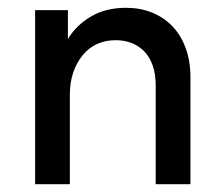

<svg xmlns="http://www.w3.org/2000/svg" viewBox="-20 -472 570 492"><path d="M379 -252Q379 -283 371 -305Q363 -327 349 -341Q335 -355 316.5 -362Q298 -369 277 -369Q223 -369 191.5 -330Q160 -291 159 -233V0H70V-446H154V-372Q174 -406 212 -429Q250 -452 303 -452Q339 -452 369 -440Q399 -428 421 -405.5Q443 -383 455.5 -349.5Q468 -316 468 -274V0H379V-252Z"/></svg>

Font: Tilda Sans Medium
Style: Regular
Weight: 500
Designer: ParaType Ltd
Foundry: ParaType Ltd
Version: Version 1.009